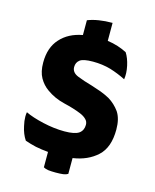

<svg xmlns="http://www.w3.org/2000/svg" viewBox="-114 -737 741 918"><g transform="rotate(15 256.0 -278.0)"><path d="M43 -140.6Q41 -130.9 41 -119.1Q41 -97.7 46.9 -73.2Q54.7 -35.2 73.2 -7.8Q97.7 1 127 7.8Q156.2 13.7 189.5 16.6Q189.5 42 189.5 92.8Q197.3 97.7 212.9 100.6Q228.5 102.5 250 102.5Q272.5 102.5 288.1 100.6Q303.7 97.7 310.5 92.8Q310.5 67.4 310.5 14.6Q383.8 3.9 430.7 -39.1Q477.5 -82 477.5 -170.9Q477.5 -224.6 456.1 -256.8Q433.6 -288.1 401.4 -307.6Q379.9 -319.3 356.4 -328.1Q332 -336.9 309.6 -343.8Q267.6 -355.5 236.3 -368.2Q205.1 -380.9 205.1 -408.2Q205.1 -430.7 221.7 -443.4Q238.3 -456.1 286.1 -456.1Q333 -456.1 374 -444.3Q415 -431.6 451.2 -413.1Q456.1 -443.4 448.2 -479.5Q440.4 -515.6 424.8 -540Q404.3 -550.8 379.9 -558.6Q355.5 -566.4 328.1 -570.3Q328.1 -599.6 328.1 -659.2Q292 -659.2 261.7 -654.3Q230.5 -649.4 206.1 -639.6Q206.1 -615.2 206.1 -566.4Q136.7 -553.7 96.7 -508.8Q56.6 -464.8 56.6 -390.6Q56.6 -344.7 73.2 -315.4Q89.8 -286.1 116.2 -267.6Q155.3 -239.3 205.1 -227.5Q254.9 -215.8 290 -201.2Q308.6 -193.4 319.3 -182.6Q331.1 -171.9 331.1 -155.3Q331.1 -127.9 311.5 -113.3Q291 -98.6 239.3 -98.6Q188.5 -98.6 132.8 -111.3Q77.1 -124 43 -140.6Z"/></g></svg>

Font: cl
Style: Bold
Weight: 400
Designer: Mitja Miklavcic
Version: Version 7.504; 2011; Build 1021